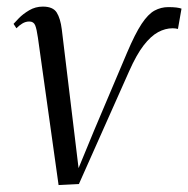

<svg xmlns="http://www.w3.org/2000/svg" viewBox="-20 -538 556 567"><path d="M355 -382Q379 -438.5 398.2 -467.5Q417.5 -496.5 436.5 -506.8Q455.5 -517 477 -517Q491.5 -517 501 -515.8Q510.5 -514.5 516 -512.5L505.5 -452.5Q502 -453.5 498 -454Q494 -454.5 490 -454.5Q468 -454.5 446.8 -443Q425.5 -431.5 404.2 -404Q383 -376.5 361.5 -328L213 5.5L153 8.5L92 -426.5Q88.5 -451.5 84 -463Q79.5 -474.5 66.5 -474.5Q55.5 -474.5 45.8 -468.5Q36 -462.5 28.5 -454.5L20 -467.5Q23.5 -471.5 35.5 -484Q47.5 -496.5 66 -507.5Q84.5 -518.5 106.5 -518.5Q136.5 -518.5 147.5 -501Q158.5 -483.5 162.5 -451L199.5 -145L212 -41.5L258 -153Z"/></svg>

Font: Merriweather 144pt Light
Style: Italic
Weight: 300
Italic angle: -7.8°
Version: Version 2.101